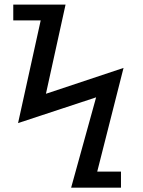

<svg xmlns="http://www.w3.org/2000/svg" viewBox="-20 -792 640 861"><path d="M411 -355.5 61 -240 162.5 -700.5H39.5V-771.5H274L186 -371.5L534 -487.5L416 -22.5H522.5V49.5H299Z"/></svg>

Font: JuliaMono SemiBold
Style: Regular
Weight: 600
Monospace: yes
Designer: cormullion
Foundry: corm
Version: Version 0.055; ttfautohint (v1.8.4)